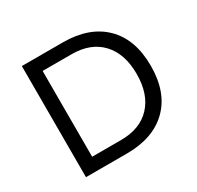

<svg xmlns="http://www.w3.org/2000/svg" viewBox="-144 -824 1012 988"><g transform="rotate(-30 362.0 -330.0)"><path d="M341.8 -660.2Q498 -660.2 585.9 -574Q673.8 -487.8 673.8 -330.1Q673.8 -172.4 585.9 -86.2Q498 0 341.8 0H98.1V-660.2ZM178.2 -75.2H350.1Q463.4 -75.2 526.6 -142.6Q589.8 -210 589.8 -330.1Q589.8 -450.2 526.6 -517.6Q463.4 -585 350.1 -585H178.2Z"/></g></svg>

Font: Human Sans
Style: Regular
Weight: 400
Designer: Tim Radville
Foundry: Continuum
Version: Version 1.000;FEAKit 1.0